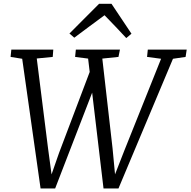

<svg xmlns="http://www.w3.org/2000/svg" viewBox="-20 -1010 1026 1034"><path d="M198.5 5 99.5 -693.5 37 -703.5 41 -743H267L264 -703.5L178 -695L238.5 -213L262.5 -34.5L245.5 -36L298 -186.5L464 -625L479 -518L277 5ZM537.5 5 454.5 -694.5 384.5 -703.5 388.5 -743H626L618 -703.5L531 -694.5L586 -212.5L603 -34.5L586 -36.5L648.5 -196.5L847.5 -693.5L772 -703.5L776 -743H985.5L979.5 -703.5L911.5 -693.5L618 5ZM354 -829.5 513.5 -989.5H580.5L688 -828.5L660 -805Q631 -836 601.8 -867Q572.5 -898 543 -928Q502 -898 461.5 -867.8Q421 -837.5 380 -807Z"/></svg>

Font: Merriweather 20pt Light
Style: Italic
Weight: 300
Italic angle: -7.8°
Version: Version 2.101